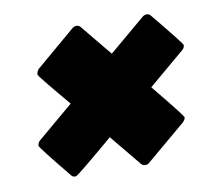

<svg xmlns="http://www.w3.org/2000/svg" viewBox="-62 -645 724 640"><g transform="rotate(-10 300.0 -325.5)"><path d="M381 -77Q374 -77 368 -82L280 -189Q152 -80 146 -80Q136 -80 132 -85Q41 -196 41 -202Q41 -210 48 -218L171 -322Q79 -431 79 -436Q79 -447 87 -455L221 -569Q228 -574 235 -574Q242 -574 247 -569L335 -462L458 -566Q465 -571 472 -571Q479 -571 484 -566Q576 -454 576 -449Q576 -439 567 -432L445 -329Q537 -217 537 -211Q537 -204 528 -195L394 -82Q388 -77 381 -77Z"/></g></svg>

Font: YamahaIndonesia935. App Black
Style: Italic
Weight: 900
Italic angle: -10°
Designer: Dalton Maag Ltd
Foundry: Dalton Maag Ltd
Version: Version 1.002; January 01, 2024; Regular/Italic